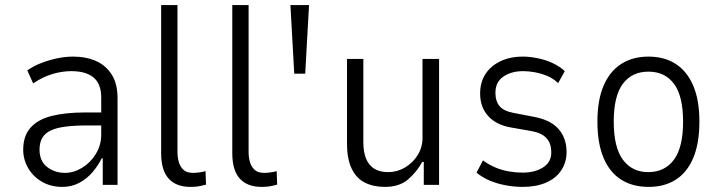

<svg xmlns="http://www.w3.org/2000/svg" viewBox="-20 -725 2825 753"><path d="M224 8Q179 8 144 -12.5Q109 -33 90 -66.5Q71 -100 71 -138Q71 -192 100 -224.5Q129 -257 183.5 -270.5Q238 -284 315 -284H388V-233H321Q273 -233 237.5 -228.5Q202 -224 179.5 -213.5Q157 -203 146 -184.5Q135 -166 135 -138Q135 -93 165 -70Q195 -47 235 -47Q269 -47 302 -67Q335 -87 356 -121.5Q377 -156 377 -197V-342Q377 -396 347 -421Q317 -446 260 -446Q224 -446 186.5 -435Q149 -424 110 -398L87 -449Q113 -467 143.5 -478.5Q174 -490 205 -496.5Q236 -503 267 -503Q318 -503 357 -485.5Q396 -468 418.5 -432Q441 -396 441 -340V0H383V-104H379Q365 -76 343 -50Q321 -24 291 -8Q261 8 224 8Z M727 8Q671 8 641.5 -24.5Q612 -57 612 -124V-705H676V-128Q676 -109 681 -90.5Q686 -72 699 -59.5Q712 -47 737 -47Q749 -47 763 -49Q777 -51 786 -54L788 -1Q770 4 757 6Q744 8 727 8Z M1006 8Q950 8 920.5 -24.5Q891 -57 891 -124V-705H955V-128Q955 -109 960 -90.5Q965 -72 978 -59.5Q991 -47 1016 -47Q1028 -47 1042 -49Q1056 -51 1065 -54L1067 -1Q1049 4 1036 6Q1023 8 1006 8Z M1134 -436 1119 -705H1192L1177 -436Z M1489 8Q1445 8 1411.5 -8.5Q1378 -25 1359.5 -63Q1341 -101 1341 -161V-494H1405V-168Q1405 -128 1416 -102Q1427 -76 1448.5 -63Q1470 -50 1501 -50Q1538 -50 1569 -68.5Q1600 -87 1618.5 -117.5Q1637 -148 1637 -184V-494H1702V0H1642V-90H1636Q1614 -50 1580 -21Q1546 8 1489 8Z M2031 8Q1996 8 1962 1.5Q1928 -5 1899 -17.5Q1870 -30 1849 -48L1874 -96Q1899 -78 1924.5 -67.5Q1950 -57 1977 -52.5Q2004 -48 2029 -48Q2078 -48 2110 -68.5Q2142 -89 2142 -127Q2142 -163 2123 -183.5Q2104 -204 2064 -211L1984 -225Q1926 -235 1894.5 -270Q1863 -305 1863 -358Q1863 -402 1883.5 -434Q1904 -466 1942 -484.5Q1980 -503 2031 -503Q2058 -503 2089.5 -496.5Q2121 -490 2148.5 -477Q2176 -464 2195 -446L2169 -399Q2149 -418 2125.5 -427.5Q2102 -437 2078 -441.5Q2054 -446 2032 -446Q1985 -446 1954 -424.5Q1923 -403 1923 -361Q1923 -328 1939.5 -308.5Q1956 -289 1995 -282L2073 -267Q2139 -255 2170.5 -219Q2202 -183 2202 -129Q2202 -89 2181.5 -57.5Q2161 -26 2122 -9Q2083 8 2031 8Z M2524 8Q2461 8 2416 -20.5Q2371 -49 2347 -106Q2323 -163 2323 -248Q2323 -332 2347 -388.5Q2371 -445 2416 -474Q2461 -503 2523 -503Q2586 -503 2630.5 -474Q2675 -445 2699 -388.5Q2723 -332 2723 -248Q2723 -163 2699 -106Q2675 -49 2630.5 -20.5Q2586 8 2524 8ZM2522 -50Q2587 -50 2623 -98.5Q2659 -147 2659 -248Q2659 -348 2623.5 -396Q2588 -444 2523 -444Q2458 -444 2422.5 -396Q2387 -348 2387 -248Q2387 -147 2423 -98.5Q2459 -50 2522 -50Z"/></svg>

Font: Nunito Sans 7pt Condensed Light
Style: Regular
Weight: 300
Width: 3
Designer: Vernon Adams
Foundry: Vernon Adams
Version: Version 3.101;gftools[0.9.27]